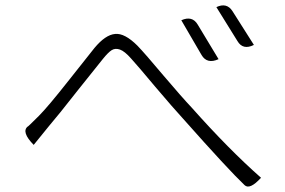

<svg xmlns="http://www.w3.org/2000/svg" viewBox="-20 -723 1040 701"><path d="M103 -194Q57 -241 81 -261Q79 -257 122 -300Q155 -333 233 -432Q311 -531 325 -548Q365 -596 400 -599Q435 -603 482 -556Q509 -528 577 -447Q645 -367 680 -330Q816 -177 933 -74Q892 -29 873 -47Q814 -103 649 -289Q614 -327 547 -406Q481 -485 458 -510Q435 -536 418 -542Q401 -548 388 -540Q375 -532 355 -507Q336 -484 263 -392Q191 -300 159 -263L103 -194ZM642 -649Q682 -667 702 -633L778 -507Q736 -488 716 -522L642 -649ZM770 -697Q808 -715 829 -682L907 -559Q867 -539 847 -573L770 -697Z"/></svg>

Font: Swei Half Moon CJK SC
Style: Light
Weight: 300
Version: Version 2.071